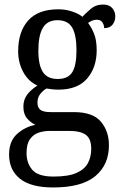

<svg xmlns="http://www.w3.org/2000/svg" viewBox="-20 -587 538 846"><path d="M214 239Q116 239 68 200.5Q20 162 20 94Q20 35 55 3.5Q90 -28 136 -37Q116 -46 99.5 -65Q83 -84 83 -117Q83 -147 99 -169Q115 -191 145 -210Q105 -228 82.5 -269.5Q60 -311 60 -361Q60 -447 104 -496.5Q148 -546 237 -546Q270 -546 299 -536Q328 -526 343 -513Q356 -527 379 -547Q402 -567 434 -567Q461 -567 474.5 -551.5Q488 -536 488 -515Q488 -494 476 -478.5Q464 -463 439 -463Q439 -476 431.5 -488Q424 -500 407 -500Q395 -500 386 -496Q377 -492 368 -486Q384 -465 395 -437Q406 -409 406 -365Q406 -290 364 -241Q322 -192 237 -192Q225 -192 210 -193.5Q195 -195 185 -197Q169 -188 157 -172.5Q145 -157 145 -134Q145 -114 157.5 -103.5Q170 -93 204 -93H306Q389 -93 424.5 -51Q460 -9 460 53Q460 139 400 189Q340 239 214 239ZM234 -239Q280 -239 298.5 -269Q317 -299 317 -365Q317 -433 298 -465.5Q279 -498 233 -498Q189 -498 169 -464.5Q149 -431 149 -364Q149 -300 169 -269.5Q189 -239 234 -239ZM216 191Q281 191 317 175Q353 159 367.5 131.5Q382 104 382 69Q382 24 358 7Q334 -10 289 -10H197Q172 -10 149 -2Q126 6 111.5 27Q97 48 97 87Q97 132 122.5 161.5Q148 191 216 191Z"/></svg>

Font: Noto Serif SemiCondensed
Style: Regular
Weight: 400
Width: 4
Designer: Monotype Design Team
Foundry: Monotype Imaging Inc.
Version: Version 2.013